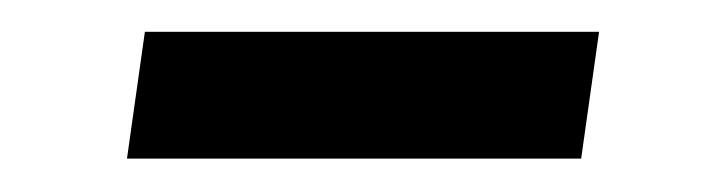

<svg xmlns="http://www.w3.org/2000/svg" viewBox="-20 -372 437 119"><path d="M340.2 -273.7H58.7L69.8 -352.3H351.3Z"/></svg>

Font: Fira Sans Variable
Style: Italic
Weight: 397
Italic angle: -8°
Designer: Carrois Corporate & Edenspiekermann AG
Foundry: Carrois Corporate GbR & Edenspiekermann AG
Version: Version 4.202